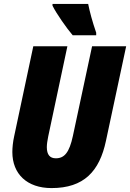

<svg xmlns="http://www.w3.org/2000/svg" viewBox="-20 -950 664 980"><path d="M351 -770H471V-783C451 -841 438 -890 430 -930H248V-921C268 -880 321 -805 351 -770ZM243 10C408 10 488 -75 521 -232L624 -714H450L352 -256C334 -172 309 -142 265 -142C235 -142 219 -160 219 -199C219 -214 222 -233 226 -253L324 -714H150L52 -253C46 -226 43 -196 43 -174C43 -62 118 10 243 10Z"/></svg>

Font: Noto Sans Condensed Black
Style: Italic
Weight: 900
Width: 3
Italic angle: -12°
Designer: Monotype Design Team
Foundry: Monotype Imaging Inc.
Version: Version 2.013